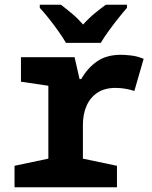

<svg xmlns="http://www.w3.org/2000/svg" viewBox="-20 -786 640 806"><path d="M41 0V-90L183 -120V-426L68 -443V-546H293L314 -454H321Q347 -500 387 -528Q427 -556 488 -556Q505 -556 531 -553Q557 -550 583 -539L544 -404Q530 -409 509 -413Q488 -417 465 -417Q419 -417 388.5 -396.5Q358 -376 343 -341Q328 -306 328 -262V-120L471 -90V0ZM257 -606Q245 -627 225.5 -654.5Q206 -682 185 -708.5Q164 -735 147 -753V-766H236Q257 -750 281.5 -729.5Q306 -709 329 -683Q353 -710 377.5 -730Q402 -750 424 -766H513V-753Q497 -735 476 -708.5Q455 -682 435.5 -655Q416 -628 403 -606Z"/></svg>

Font: Noto Sans Mono
Style: Bold
Weight: 700
Designer: Monotype Design Team
Foundry: Monotype Imaging Inc.
Version: Version 2.014